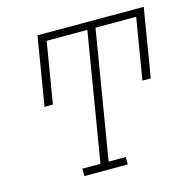

<svg xmlns="http://www.w3.org/2000/svg" viewBox="-107 -844 964 953"><g transform="rotate(-15 375.0 -367.5)"><path d="M211 0V-38H304L413 -697H204L152 -383H109L167 -735H713L655 -383H612L664 -697H455L346 -38H434V0Z"/></g></svg>

Font: Iosevka Etoile Extralight
Style: Italic
Weight: 200
Italic angle: -9°
Designer: Belleve Invis
Foundry: Belleve Invis
Version: Version 22.1.2; ttfautohint (v1.8.4)